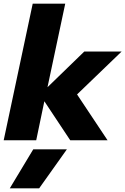

<svg xmlns="http://www.w3.org/2000/svg" viewBox="-25 -759 678 1039"><path d="M152 -739H328L232 -287L431 -480H633L392 -248L557 0H355L215 -211L171 0H-5ZM155 49H337L187 260H28Z"/></svg>

Font: Prompt
Style: Bold Italic
Weight: 700
Italic angle: -12°
Designer: Katatrad Team
Foundry: CadsonDemak
Version: Version 1.001